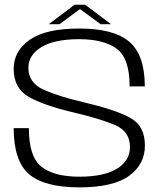

<svg xmlns="http://www.w3.org/2000/svg" viewBox="-20 -804 712 828"><path d="M322.5 4Q468.5 4 536.8 -45.8Q605 -95.5 605 -176.5Q605 -262 540.2 -296.8Q475.5 -331.5 340.5 -363Q230 -389 166.2 -418.2Q102.5 -447.5 102.5 -512Q102.5 -567 158.8 -601Q215 -635 321 -635Q427 -635 483 -594Q539 -553 539 -431.5H604.5Q604.5 -566.5 537.8 -623.8Q471 -681 322 -681Q177.5 -681 108.2 -632.5Q39 -584 39 -507Q39 -423.5 103.5 -386.5Q168 -349.5 299.5 -318.5Q412.5 -292 476.5 -264.5Q540.5 -237 540.5 -169.5Q540.5 -111 484.5 -76.5Q428.5 -42 322 -42Q214 -42 159.2 -84.5Q104.5 -127 104.5 -251.5H39Q39 -110 105.2 -53Q171.5 4 322.5 4ZM190 -699.5H236.5L325 -765L414 -699.5H459L347.5 -783.5H301.5Z"/></svg>

Font: Anybody SemiExpanded Light
Style: Regular
Weight: 300
Width: 6
Version: Version 1.113;gftools[0.9.25]